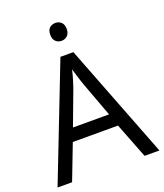

<svg xmlns="http://www.w3.org/2000/svg" viewBox="-163 -1022 965 1130"><g transform="rotate(-20 319.5 -457.5)"><path d="M545 0 459 -221H176L91 0H0L279 -717H360L638 0ZM352 -517Q349 -525 342 -546Q335 -567 328.5 -589.5Q322 -612 318 -624Q311 -593 302 -563.5Q293 -534 287 -517L206 -301H432ZM319 -915Q339 -915 354.5 -901.5Q370 -888 370 -859Q370 -831 354.5 -817Q339 -803 319 -803Q297 -803 282 -817Q267 -831 267 -859Q267 -888 282 -901.5Q297 -915 319 -915Z"/></g></svg>

Font: Noto Sans Living
Style: Regular
Weight: 400
Designer: Monotype Design Team
Foundry: Monotype Imaging Inc.
Version: Version 2.013; ttfautohint (v1.8.4.7-5d5b)